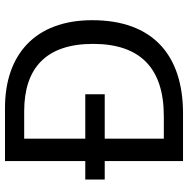

<svg xmlns="http://www.w3.org/2000/svg" viewBox="-12 -742 754 770"><g transform="rotate(-90 365.0 -357.0)"><path d="M317 -714H104V-392H30V-314H104V0H295C531 0 669 -123 669 -364C669 -593 531 -714 317 -714ZM304 -637C475 -637 574 -551 574 -361C574 -173 478 -77 284 -77H194V-314H372V-392H194V-637Z"/></g></svg>

Font: Noto Sans Nandinagari
Style: Regular
Weight: 400
Designer: Ek Type
Foundry: Ek Type
Version: Version 1.002